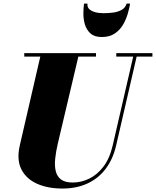

<svg xmlns="http://www.w3.org/2000/svg" viewBox="-20 -1050 880 1084"><path d="M332 14.5Q250.5 14.5 189.5 -12.5Q128.5 -39.5 100.8 -93.8Q73 -148 92 -230L212 -750H427L306.5 -240Q295.5 -193 291.5 -153Q287.5 -113 295 -83Q302.5 -53 325.2 -36.2Q348 -19.5 391 -19.5Q438 -19.5 483.2 -41.2Q528.5 -63 564 -109.2Q599.5 -155.5 616.5 -230L736.5 -750H756L636 -230Q618 -151.5 576.5 -96.8Q535 -42 473 -13.8Q411 14.5 332 14.5ZM117 -730.5V-750H522V-730.5ZM636.5 -730.5V-750H840.5V-730.5ZM554.5 -841Q513 -841 490.5 -861.5Q468 -882 459.2 -912.5Q450.5 -943 450.8 -975Q451 -1007 454.5 -1029.5H474Q471.5 -1011 483.2 -999.2Q495 -987.5 516.2 -981.5Q537.5 -975.5 564.5 -975.5Q591.5 -975.5 618.5 -979Q645.5 -982.5 666.2 -993.8Q687 -1005 695 -1029.5H714.5Q711 -1007 702 -975Q693 -943 675.8 -912.5Q658.5 -882 629 -861.5Q599.5 -841 554.5 -841Z"/></svg>

Font: Bodoni Moda 11pt Black
Style: Italic
Weight: 900
Italic angle: -13°
Designer: Owen Earl
Foundry: indestructible type
Version: Version 2.004